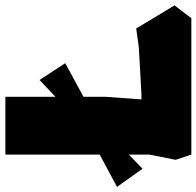

<svg xmlns="http://www.w3.org/2000/svg" viewBox="-72 -720 748 731"><g transform="rotate(-90 302.5 -354.0)"><path d="M80 0 60 -60 80 -160V-708H300V-327L290 -190H310L489 -200L560 -210L648 -64L599 0ZM26 -186 -43 -283 177 -401 364 -578 428 -480 208 -361Z"/></g></svg>

Font: Rowdies
Style: Bold
Weight: 700
Designer: Jaikishan Patel
Version: Version 1.000; ttfautohint (v1.8.3)